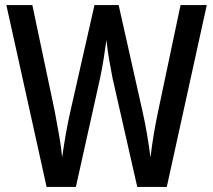

<svg xmlns="http://www.w3.org/2000/svg" viewBox="-20 -734 837 754"><path d="M792 -714 635 0H519L422 -427Q417 -454 409.5 -495Q402 -536 398 -577Q394 -548 387.5 -506Q381 -464 373 -427L278 0H163L5 -714H107L195 -297Q204 -249 212.5 -200.5Q221 -152 224 -116Q230 -159 238.5 -207.5Q247 -256 256 -295L351 -714H446L540 -295Q549 -256 557 -209Q565 -162 571 -116Q576 -160 584 -207.5Q592 -255 601 -297L689 -714Z"/></svg>

Font: Noto Sans Condensed Medium
Style: Regular
Weight: 500
Width: 3
Designer: Monotype Design Team
Foundry: Monotype Imaging Inc.
Version: Version 2.013; ttfautohint (v1.8.4.7-5d5b)